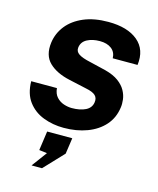

<svg xmlns="http://www.w3.org/2000/svg" viewBox="-112 -606 744 905"><g transform="rotate(15 259.5 -153.5)"><path d="M228.5 10Q175.7 10 129.4 -7.7Q83 -25.4 54.3 -63.6Q25.6 -101.8 24.7 -162.8H150.2Q152.7 -135.2 167.4 -119.3Q182.1 -103.3 202.4 -96.6Q222.8 -89.9 241.9 -89.9Q282.3 -89.9 309 -103.2Q335.6 -116.6 339.3 -144Q342.6 -165.2 329.5 -177.7Q316.3 -190.2 283.1 -196.7L197.7 -215.6Q132.2 -229.9 96.3 -264.7Q60.4 -299.6 68.8 -363.4Q75.2 -410 104.6 -447Q134.1 -484 184.6 -505.5Q235.1 -527 304.4 -527Q398.3 -527 448.6 -484.9Q498.9 -442.8 489 -366.6H368Q367.1 -396.7 345.7 -412.9Q324.3 -429.2 289.1 -429.2Q252.8 -429.2 227.2 -415.6Q201.6 -401.9 197.9 -374.4Q195 -354.2 212.7 -342.4Q230.3 -330.5 270.2 -322L349 -303.1Q389.8 -292.3 414.2 -274.2Q438.6 -256 450.3 -234.5Q462.1 -213.1 464.7 -191.3Q467.3 -169.6 464.6 -152.2Q457.6 -100.4 425.5 -64.3Q393.3 -28.2 342.5 -9.1Q291.7 10 228.5 10ZM129 220.2 184.1 145.6 145.4 140.8 158.7 46.9H281.3L270 124.9L180 220.2Z"/></g></svg>

Font: Public Sans Thin
Style: Italic
Weight: 100
Italic angle: -8°
Designer: The Public Sans project authors (U.S. Web Design System). Libre Franklin designed by Pablo Impallari and Rodrigo Fuenzal
Version: Version 2.000